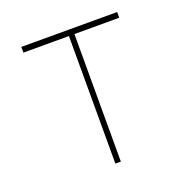

<svg xmlns="http://www.w3.org/2000/svg" viewBox="-104 -643 718 739"><g transform="rotate(-20 255.5 -273.0)"><path d="M59.6 -522.5V-545.9H452.1V-522.5H268.6V0H246.1V-522.5Z"/></g></svg>

Font: Inter Tight Thin
Style: Regular
Weight: 250
Designer: Rasmus Andersson
Foundry: rsms
Version: Version 3.004